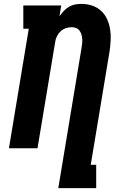

<svg xmlns="http://www.w3.org/2000/svg" viewBox="-20 -763 640 988"><path d="M280 205 400 -519Q402 -531 403 -542.5Q404 -554 403 -565.5Q402 -577 398.5 -587.5Q395 -598 388.5 -606.5Q382 -615 371.5 -619Q361 -623 349 -623Q334 -623 319 -618Q304 -613 292 -602Q280 -591 273 -576.5Q266 -562 264 -547L173 0H26L128 -615H100V-735H295L286 -679Q296 -694 308 -706.5Q320 -719 335 -728Q350 -737 366.5 -740Q383 -743 399 -743Q428 -743 454.5 -734Q481 -725 500.5 -707Q520 -689 531 -664.5Q542 -640 546.5 -613Q551 -586 549.5 -557Q548 -528 544 -500L447 85H475V205Z"/></svg>

Font: Iosevka Curly Slab HvEx
Style: Italic
Weight: 900
Width: 7
Italic angle: -9°
Monospace: yes
Designer: Belleve Invis
Foundry: Belleve Invis
Version: Version 11.1.0; ttfautohint (v1.8.3)